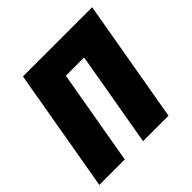

<svg xmlns="http://www.w3.org/2000/svg" viewBox="-151 -652 776 776"><g transform="rotate(-45 236.5 -264.0)"><path d="M376.5 -528.3 355 -407.7H165L186 -528.3ZM229.5 -528.3 137.7 0H-7.8L84 -528.3ZM479.5 -528.3 387.7 0H242.2L334 -528.3Z"/></g></svg>

Font: Roboto Condensed ExtraBold
Style: Italic
Weight: 800
Italic angle: -12°
Designer: Christian Robertson
Foundry: Google
Version: Version 3.008; 2023